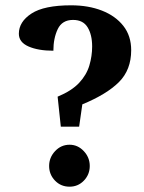

<svg xmlns="http://www.w3.org/2000/svg" viewBox="-20 -687 541 723"><path d="M209 -210 197 -323Q250 -345 278 -375Q306 -405 316.5 -440.5Q327 -476 327 -512Q327 -556 310 -584Q293 -612 255 -612Q214 -612 197.5 -577.5Q181 -543 181 -496Q124 -496 87.5 -512Q51 -528 51 -560Q51 -605 98.5 -636Q146 -667 248 -667Q313 -667 364 -647Q415 -627 444.5 -589.5Q474 -552 474 -498Q474 -424 428 -378Q382 -332 290 -294L278 -210ZM165 -62Q165 -94 187.5 -118Q210 -142 242 -142Q273 -142 295.5 -118Q318 -94 318 -62Q318 -30 296 -7Q274 16 242 16Q209 16 187 -7Q165 -30 165 -62Z"/></svg>

Font: Noto Serif Oriya
Style: Bold
Weight: 700
Designer: David Williams
Foundry: Google LLC, David Williams
Version: Version 1.051; ttfautohint (v1.8.4.7-5d5b)